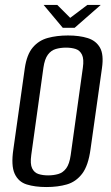

<svg xmlns="http://www.w3.org/2000/svg" viewBox="-20 -742 449 774"><path d="M167 12Q121 12 87.5 1.5Q54 -9 39 -42Q24 -75 34 -141L80 -467Q88 -522 112 -550.5Q136 -579 172.5 -589Q209 -599 254 -599Q300 -599 333.5 -588.5Q367 -578 383 -550Q399 -522 391 -467L345 -141Q336 -74 311 -41.5Q286 -9 249.5 1.5Q213 12 167 12ZM174 -35Q196 -35 215 -40.5Q234 -46 247 -63.5Q260 -81 265 -117L314 -469Q319 -504 310.5 -521.5Q302 -539 285 -544.5Q268 -550 246 -550Q224 -550 205 -544.5Q186 -539 173 -521.5Q160 -504 155 -469L106 -117Q101 -81 109.5 -63.5Q118 -46 135 -40.5Q152 -35 174 -35ZM233 -630 156 -722H211L263 -670L332 -722H386L281 -630Z"/></svg>

Font: Alumni Sans Thin Medium
Style: Italic
Weight: 500
Italic angle: -8°
Version: Version 1.016